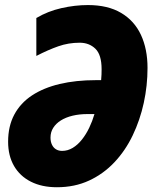

<svg xmlns="http://www.w3.org/2000/svg" viewBox="-20 -745 630 774"><path d="M209.5 9.8Q148.9 9.8 104.7 -12.5Q60.5 -34.7 36.6 -75.9Q12.7 -117.2 12.7 -173.8Q12.7 -236.3 37.6 -283Q62.5 -329.6 109.1 -360.4Q155.8 -391.1 220.9 -406.5Q286.1 -421.9 366.7 -421.9H387.7Q388.7 -433.6 389.2 -444.6Q389.6 -455.6 389.6 -465.8Q389.6 -524.4 364.5 -548.6Q339.4 -572.8 301.3 -572.8Q255.9 -572.8 214.8 -558.3Q173.8 -543.9 126.5 -519.5V-672.4Q172.4 -699.7 227.3 -712.2Q282.2 -724.6 334.5 -724.6Q414.6 -724.6 468 -693.1Q521.5 -661.6 548.1 -604.5Q574.7 -547.4 574.7 -471.2Q574.7 -399.9 559.6 -330.3Q544.4 -260.7 514.9 -199.2Q485.4 -137.7 441.2 -90.8Q397 -43.9 339.1 -17.1Q281.2 9.8 209.5 9.8ZM230.5 -136.7Q252.9 -136.7 273.2 -148.9Q293.5 -161.1 310.3 -182.4Q327.1 -203.6 339.8 -230.2Q352.5 -256.8 360.8 -285.2H333.5Q300.3 -285.2 272.7 -278.6Q245.1 -272 225.3 -259.5Q205.6 -247.1 194.6 -229.7Q183.6 -212.4 183.6 -190.4Q183.6 -173.8 189.5 -161.6Q195.3 -149.4 205.8 -143.1Q216.3 -136.7 230.5 -136.7Z"/></svg>

Font: Open Sans SemiCondensed ExtraBold
Style: Italic
Weight: 800
Width: 4
Italic angle: -12°
Designer: Monotype Design Team
Foundry: Monotype Imaging Inc.
Version: Version 3.003